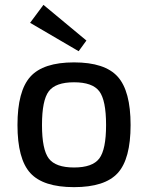

<svg xmlns="http://www.w3.org/2000/svg" viewBox="-20 -758 610 791"><path d="M336 -591 304 -547 104 -664 159 -738ZM105 -442Q158 -501 285 -501Q412 -501 465 -442Q518 -383 518 -243Q518 -103 465 -45Q412 13 285 13Q158 13 105 -45Q52 -103 52 -243Q52 -383 105 -442ZM153 -243Q153 -142 181 -105Q209 -68 285 -68Q361 -68 389 -105Q417 -142 417 -243Q417 -345 389 -382Q361 -419 285 -419Q209 -419 181 -382Q153 -345 153 -243Z"/></svg>

Font: Exo 2.0 Medium
Style: Regular
Weight: 500
Designer: Natanael Gama
Version: Version 1.001;PS 001.001;hotconv 1.0.70;makeotf.lib2.5.58329